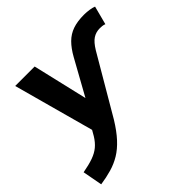

<svg xmlns="http://www.w3.org/2000/svg" viewBox="-229 -686 1081 1081"><g transform="rotate(-45 311.5 -145.0)"><path d="M-19 227 -41 109Q9 100 43 88Q77 76 100.5 56.5Q124 37 143 6L177 -53L170 5L30 -507H185L271 -140H240L378 -389Q403 -434 431.5 -462.5Q460 -491 497.5 -504Q535 -517 588 -517Q610 -517 631 -513.5Q652 -510 664 -505L635 -394Q625 -398 615.5 -399Q606 -400 596 -400Q566 -400 542 -384.5Q518 -369 493 -328L289 20Q254 77 219.5 114.5Q185 152 148.5 174Q112 196 70.5 208Q29 220 -19 227Z"/></g></svg>

Font: Mulish ExtraLight ExtraBold
Style: Italic
Weight: 800
Italic angle: -9°
Version: Version 3.603